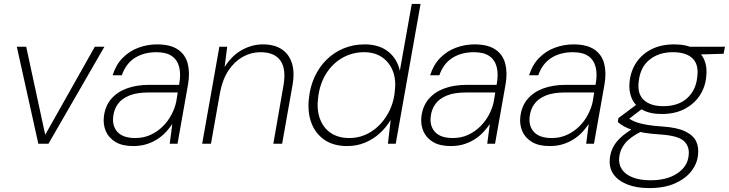

<svg xmlns="http://www.w3.org/2000/svg" viewBox="-20 -735 3728 982"><path d="M176 0 66 -496H114L211 -47H212L465 -496H514L228 0Z M661 12Q605 12 570.5 -9Q536 -30 521.5 -63.5Q507 -97 511 -136Q517 -191 547.5 -227.5Q578 -264 628 -282.5Q678 -301 743 -301H896Q906 -355 896.5 -392Q887 -429 858.5 -448.5Q830 -468 780 -468Q716 -468 670 -439Q624 -410 603 -350H556Q573 -404 607.5 -439Q642 -474 688 -491Q734 -508 783 -508Q851 -508 889.5 -482Q928 -456 940 -410Q952 -364 942 -305L888 0H848L861 -99H860Q849 -83 832 -63.5Q815 -44 790.5 -27Q766 -10 734 1Q702 12 661 12ZM672 -29Q715 -29 750.5 -45.5Q786 -62 813 -89Q840 -116 857 -148.5Q874 -181 881 -213L889 -262H739Q679 -262 640.5 -246Q602 -230 582.5 -202.5Q563 -175 559 -139Q553 -90 581.5 -59.5Q610 -29 672 -29Z M1014 0 1102 -496H1142L1129 -394H1130Q1166 -451 1217.5 -479.5Q1269 -508 1325 -508Q1382 -508 1419.5 -484Q1457 -460 1472.5 -413.5Q1488 -367 1476 -299L1423 0H1378L1429 -293Q1445 -380 1415 -424Q1385 -468 1312 -468Q1264 -468 1222 -444.5Q1180 -421 1149.5 -376Q1119 -331 1106 -265L1059 0Z M1756 12Q1685 12 1638.5 -20.5Q1592 -53 1572 -108Q1552 -163 1560 -232Q1566 -292 1589.5 -342.5Q1613 -393 1650.5 -430Q1688 -467 1737.5 -487.5Q1787 -508 1845 -508Q1919 -508 1965.5 -471Q2012 -434 2025 -373L2086 -715H2131L2004 0H1964L1978 -120H1977Q1955 -83 1922 -53Q1889 -23 1847 -5.5Q1805 12 1756 12ZM1766 -29Q1826 -29 1876 -60Q1926 -91 1959 -145Q1992 -199 1999 -265Q2007 -326 1989.5 -371Q1972 -416 1934.5 -442Q1897 -468 1842 -468Q1782 -468 1731 -439Q1680 -410 1647.5 -357.5Q1615 -305 1607 -235Q1599 -174 1616.5 -127Q1634 -80 1672.5 -54.5Q1711 -29 1766 -29Z M2285 12Q2229 12 2194.5 -9Q2160 -30 2145.5 -63.5Q2131 -97 2135 -136Q2141 -191 2171.5 -227.5Q2202 -264 2252 -282.5Q2302 -301 2367 -301H2520Q2530 -355 2520.5 -392Q2511 -429 2482.5 -448.5Q2454 -468 2404 -468Q2340 -468 2294 -439Q2248 -410 2227 -350H2180Q2197 -404 2231.5 -439Q2266 -474 2312 -491Q2358 -508 2407 -508Q2475 -508 2513.5 -482Q2552 -456 2564 -410Q2576 -364 2566 -305L2512 0H2472L2485 -99H2484Q2473 -83 2456 -63.5Q2439 -44 2414.5 -27Q2390 -10 2358 1Q2326 12 2285 12ZM2296 -29Q2339 -29 2374.5 -45.5Q2410 -62 2437 -89Q2464 -116 2481 -148.5Q2498 -181 2505 -213L2513 -262H2363Q2303 -262 2264.5 -246Q2226 -230 2206.5 -202.5Q2187 -175 2183 -139Q2177 -90 2205.5 -59.5Q2234 -29 2296 -29Z M2791 12Q2735 12 2700.5 -9Q2666 -30 2651.5 -63.5Q2637 -97 2641 -136Q2647 -191 2677.5 -227.5Q2708 -264 2758 -282.5Q2808 -301 2873 -301H3026Q3036 -355 3026.5 -392Q3017 -429 2988.5 -448.5Q2960 -468 2910 -468Q2846 -468 2800 -439Q2754 -410 2733 -350H2686Q2703 -404 2737.5 -439Q2772 -474 2818 -491Q2864 -508 2913 -508Q2981 -508 3019.5 -482Q3058 -456 3070 -410Q3082 -364 3072 -305L3018 0H2978L2991 -99H2990Q2979 -83 2962 -63.5Q2945 -44 2920.5 -27Q2896 -10 2864 1Q2832 12 2791 12ZM2802 -29Q2845 -29 2880.5 -45.5Q2916 -62 2943 -89Q2970 -116 2987 -148.5Q3004 -181 3011 -213L3019 -262H2869Q2809 -262 2770.5 -246Q2732 -230 2712.5 -202.5Q2693 -175 2689 -139Q2683 -90 2711.5 -59.5Q2740 -29 2802 -29Z M3300 227Q3236 227 3189 208.5Q3142 190 3118 156.5Q3094 123 3099 76Q3102 45 3115.5 18.5Q3129 -8 3155.5 -32.5Q3182 -57 3224 -81L3261 -63Q3203 -34 3177 -2Q3151 30 3147 69Q3143 105 3161 131.5Q3179 158 3216.5 172.5Q3254 187 3307 187Q3392 187 3444.5 151.5Q3497 116 3502 61Q3508 15 3478.5 -13Q3449 -41 3360 -47Q3311 -50 3275 -56Q3239 -62 3214 -70.5Q3189 -79 3171 -89Q3153 -99 3140 -111L3143 -131L3242 -205L3278 -189L3180 -114L3182 -137Q3196 -129 3209 -121.5Q3222 -114 3240.5 -108Q3259 -102 3289.5 -96.5Q3320 -91 3368 -88Q3443 -83 3484.5 -63Q3526 -43 3540.5 -12Q3555 19 3550 57Q3546 102 3516 140.5Q3486 179 3432 203Q3378 227 3300 227ZM3365 -152Q3303 -152 3264.5 -174Q3226 -196 3210.5 -233.5Q3195 -271 3200 -317Q3206 -373 3235 -416Q3264 -459 3313 -483.5Q3362 -508 3428 -508Q3491 -508 3529 -486.5Q3567 -465 3582.5 -428Q3598 -391 3592 -342Q3587 -289 3558.5 -246Q3530 -203 3481 -177.5Q3432 -152 3365 -152ZM3372 -192Q3449 -192 3494 -232.5Q3539 -273 3546 -340Q3555 -404 3522.5 -436Q3490 -468 3421 -468Q3350 -468 3302.5 -430Q3255 -392 3247 -320Q3238 -257 3272 -224.5Q3306 -192 3372 -192ZM3506 -455 3496 -496H3688L3681 -460Z"/></svg>

Font: DM Sans 28pt ExtraLight
Style: Italic
Weight: 250
Italic angle: -10°
Version: Version 4.004;gftools[0.9.30]